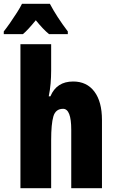

<svg xmlns="http://www.w3.org/2000/svg" viewBox="-58 -993 607 1013"><path d="M211.9 -759.8V-621.1Q211.9 -586.9 209 -552.5Q206.1 -518.1 199.2 -484.9H208Q240.7 -563 328.1 -563Q399.9 -563 439.9 -509.8Q480 -456.5 480 -359.9V0H317.9V-308.1Q317.9 -418.9 274.9 -418.9Q235.4 -418.9 223.6 -378.9Q211.9 -338.9 211.9 -252.9V0H49.8V-759.8ZM205.1 -973.1Q240.7 -905.3 299.8 -827.1V-813H200.7Q170.4 -837.4 130.9 -886.2Q88.4 -834 63 -813H-38.1V-827.1Q-24.4 -844.2 -5.1 -871.8Q14.2 -899.4 32 -927.5Q49.8 -955.6 58.1 -973.1Z"/></svg>

Font: Open Sans Condensed ExtraBold
Style: Regular
Weight: 800
Width: 3
Designer: Monotype Design Team
Foundry: Monotype Imaging Inc.
Version: Version 3.000; ttfautohint (v1.8.4)